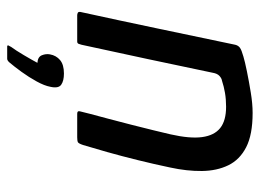

<svg xmlns="http://www.w3.org/2000/svg" viewBox="-112 -404 706 521"><g transform="rotate(90 240.5 -143.0)"><path d="M21 0Q18 0 14.5 -1.5Q11 -3 12 -9Q35 -114 57 -219Q79 -324 101 -429Q103 -437 109 -441.5Q115 -446 133 -451Q146 -455 173 -460.5Q200 -466 230.5 -471Q261 -476 286 -476Q345 -476 379 -458.5Q413 -441 428 -410Q443 -379 443.5 -338.5Q444 -298 434 -252Q425 -209 414 -164.5Q403 -120 392 -81Q381 -42 373 -16Q369 -4 365.5 -2Q362 0 352 0H288Q279 0 282 -9Q283 -14 288.5 -35Q294 -56 302 -85.5Q310 -115 318 -147Q326 -179 333 -207Q340 -235 344 -253Q356 -306 351.5 -339Q347 -372 327 -388Q307 -404 269 -404Q249 -404 231.5 -401Q214 -398 199 -393Q192 -392 185.5 -386Q179 -380 177 -368Q159 -282 140 -192.5Q121 -103 101 -12Q100 -8 98.5 -4Q97 0 92 0ZM215 73Q212 89 200.5 110Q189 131 174.5 151Q160 171 148 185Q143 190 139 190Q132 190 122.5 190Q113 190 105 190Q102 189 102.5 187.5Q103 186 107 179Q116 167 129 145Q142 123 150 108Q134 107 129.5 96Q125 85 127 74Q130 57 142.5 46.5Q155 36 179 36Q199 36 209.5 43.5Q220 51 215 73Z"/></g></svg>

Font: Glory Thin Medium
Style: Italic
Weight: 500
Italic angle: -12°
Version: Version 1.011